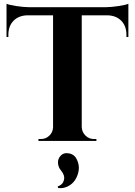

<svg xmlns="http://www.w3.org/2000/svg" viewBox="-20 -739 706 1007"><path d="M132.3 -701.2H534.7Q565.4 -701.7 602.1 -707.3Q638.7 -712.9 653.3 -719.2V-544.9H643.1V-556.6Q643.1 -602.5 616 -630.1Q588.9 -657.7 543 -658.7H408.7V-72.3Q409.7 -46.4 428.2 -28.1Q446.8 -9.8 472.7 -9.8H485.4L485.8 0H181.6V-9.8H194.3Q220.2 -9.8 238.8 -27.6Q257.3 -45.4 258.3 -71.3V-658.7H124Q78.1 -657.7 51 -630.1Q23.9 -602.5 23.9 -556.6V-544.9H14.2V-719.2Q28.8 -712.9 65.2 -707.3Q101.6 -701.7 132.3 -701.2ZM285.2 247.1 282.7 238.8Q309.6 229.5 315.4 205.1Q321.3 180.7 300.8 156.2Q285.6 138.7 284.2 116.2Q282.7 93.8 297.9 78.1Q314.9 59.6 343.5 65.7Q372.1 71.8 383.8 99.1Q397 127.4 392.6 155.3Q388.2 183.1 374 204.8Q359.9 226.6 335.7 238.5Q311.5 250.5 285.2 247.1Z"/></svg>

Font: Cinzel Decorative Bold
Style: Regular
Weight: 700
Designer: Natanael Gama
Version: Version 1.001;PS 001.001;hotconv 1.0.56;makeotf.lib2.0.21325